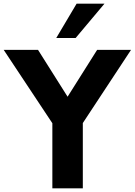

<svg xmlns="http://www.w3.org/2000/svg" viewBox="-36 -1020 730 1040"><path d="M529.8 -1000 373.5 -814H268.6L378.9 -1000ZM673.8 -750 412.6 -353.5V0H247.6V-352.5L-16.1 -750H169.9L330.1 -496.1L490.2 -750Z"/></svg>

Font: Now
Style: Bold
Weight: 700
Designer: Alfredo Marco Pradil
Foundry: Alfredo Marco Pradil
Version: Version 1.002;PS 001.002;hotconv 1.0.88;makeotf.lib2.5.64775